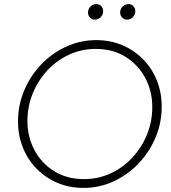

<svg xmlns="http://www.w3.org/2000/svg" viewBox="-20 -907 833 938"><path d="M388 11Q319 11 261 -13.5Q203 -38 159.5 -82Q116 -126 92 -185.5Q68 -245 68 -314Q68 -394 98.5 -466Q129 -538 182 -593Q235 -648 304 -679.5Q373 -711 450 -711Q519 -711 577 -686.5Q635 -662 678.5 -618Q722 -574 746 -514.5Q770 -455 770 -386Q770 -307 740 -235.5Q710 -164 657 -108.5Q604 -53 535 -21Q466 11 388 11ZM391 -32Q460 -32 520.5 -60Q581 -88 626.5 -137Q672 -186 698 -249.5Q724 -313 724 -384Q724 -461 690 -525.5Q656 -590 594 -629Q532 -668 447 -668Q378 -668 317.5 -640Q257 -612 211.5 -563Q166 -514 140 -450.5Q114 -387 114 -316Q114 -239 148 -174.5Q182 -110 244 -71Q306 -32 391 -32ZM443 -811Q430 -811 420 -821Q410 -831 410 -846Q410 -863 422 -875Q434 -887 451 -887Q465 -887 474.5 -877Q484 -867 484 -853Q484 -835 472 -823Q460 -811 443 -811ZM600 -811Q587 -811 577 -821Q567 -831 567 -846Q567 -863 579 -875Q591 -887 608 -887Q622 -887 631.5 -877Q641 -867 641 -853Q641 -835 629 -823Q617 -811 600 -811Z"/></svg>

Font: Red Hat Display
Style: Italic
Weight: 300
Italic angle: -12°
Designer: Pentagram, MCKL
Foundry: Pentagram, MCKL
Version: Version 1.023